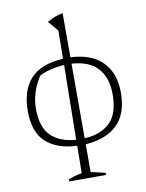

<svg xmlns="http://www.w3.org/2000/svg" viewBox="-99 -806 816 1070"><g transform="rotate(-10 309.0 -271.0)"><path d="M205 194V182Q220 176 238 170.5Q256 165 281 161L283 6Q172 2 108.5 -54.5Q45 -111 45 -231Q45 -350 105 -414.5Q165 -479 289 -485L291 -645L242 -702Q265 -715 284.5 -723Q304 -731 331 -736V-486Q450 -481 512 -417.5Q574 -354 574 -245Q574 -122 509 -61.5Q444 -1 331 6V163L413 182V194ZM527 -243Q527 -337 478.5 -390.5Q430 -444 331 -450V-28Q424 -33 475.5 -83Q527 -133 527 -243ZM92 -237Q92 -131 142.5 -82.5Q193 -34 283 -28L289 -450Q252 -448 212.5 -438.5Q173 -429 148 -415Q92 -329 92 -237Z"/></g></svg>

Font: Piazzolla ExtraLight
Style: Regular
Weight: 200
Designer: Juan Pablo del Peral
Foundry: Huerta Tipografica
Version: Version 1.330